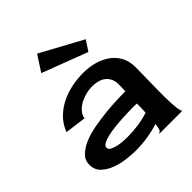

<svg xmlns="http://www.w3.org/2000/svg" viewBox="-214 -906 1052 1052"><g transform="rotate(-45 312.0 -380.0)"><path d="M408.2 11.7Q424.8 6.8 428.7 -10.3Q432.6 -27.3 433.6 -41Q389.6 -27.3 344.7 -20.5Q299.8 -13.7 254.9 -13.7Q225.6 -13.7 185.1 -18.6Q144.5 -23.4 107.9 -37.1Q71.3 -50.8 45.4 -75.2Q19.5 -99.6 19.5 -139.6Q19.5 -173.8 44.4 -198.2Q69.3 -222.7 108.4 -238.8Q147.5 -254.9 196.3 -263.7Q245.1 -272.5 292 -277.3Q338.9 -282.2 379.9 -283.2Q420.9 -284.2 444.3 -285.2Q444.3 -298.8 444.8 -311.5Q445.3 -324.2 445.3 -337.9Q445.3 -362.3 436.5 -380.4Q427.7 -398.4 412.6 -410.2Q397.5 -421.9 377 -427.2Q356.4 -432.6 334 -432.6Q312.5 -432.6 287.6 -426.8Q262.7 -420.9 240.2 -409.2Q217.8 -397.5 201.2 -379.4Q184.6 -361.3 180.7 -337.9L57.6 -354.5Q75.2 -399.4 106.4 -430.7Q137.7 -461.9 177.2 -481.4Q216.8 -501 261.7 -510.3Q306.6 -519.5 351.6 -519.5Q394.5 -519.5 435.1 -508.8Q475.6 -498 507.3 -476.1Q539.1 -454.1 558.1 -419.9Q577.1 -385.7 577.1 -338.9Q577.1 -289.1 575.7 -239.7Q574.2 -190.4 574.2 -140.6Q574.2 -131.8 574.2 -108.9Q574.2 -85.9 575.7 -61Q577.1 -36.1 580.1 -15.1Q583 5.9 588.9 11.7ZM152.3 -139.6Q152.3 -125 168 -117.2Q183.6 -109.4 204.6 -105Q225.6 -100.6 246.1 -99.6Q266.6 -98.6 275.4 -98.6Q316.4 -98.6 358.4 -104.5Q400.4 -110.4 439.5 -123Q440.4 -140.6 440.9 -158.2Q441.4 -175.8 441.4 -192.4L416 -193.4Q407.2 -193.4 384.3 -192.9Q361.3 -192.4 332 -190.9Q302.7 -189.5 271 -186Q239.3 -182.6 212.9 -176.8Q186.5 -170.9 169.4 -161.6Q152.3 -152.3 152.3 -139.6ZM492.2 -639.6 453.1 -580.1 188.5 -680.7 248 -772.5Z"/></g></svg>

Font: Cherry Cream Soda
Style: Regular
Weight: 400
Designer: Font Diner, Inc
Foundry: Font Diner, Inc
Version: Version 1.000